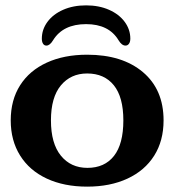

<svg xmlns="http://www.w3.org/2000/svg" viewBox="-20 -686 650 716"><path d="M20 -237Q20 -313 55 -368Q90 -423 154.5 -452.5Q219 -482 305 -482Q436 -482 513 -417Q590 -352 590 -237Q590 -161 555 -105.5Q520 -50 455.5 -20Q391 10 305 10Q219 10 154.5 -20Q90 -50 55 -106Q20 -162 20 -237ZM306 -60Q370 -60 405 -104.5Q440 -149 440 -237Q440 -324 404.5 -368Q369 -412 305 -412Q244 -412 207 -367.5Q170 -323 170 -237Q170 -151 207 -105.5Q244 -60 306 -60ZM466 -542Q466 -530 461 -523Q456 -516 448 -516Q434 -516 422 -536Q386 -596 301 -596Q215 -596 178 -536Q166 -516 153 -516Q145 -516 140.5 -523Q136 -530 136 -542Q136 -576 157 -604.5Q178 -633 215.5 -649.5Q253 -666 301 -666Q349 -666 386.5 -649.5Q424 -633 445 -604.5Q466 -576 466 -542Z"/></svg>

Font: Raigarh
Style: Bold
Weight: 700
Designer: jaikishan Patel
Foundry: MagicType
Version: Version 1.000